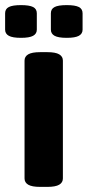

<svg xmlns="http://www.w3.org/2000/svg" viewBox="-47 -729 343 751"><path d="M110 2Q78 2 63.5 -6.5Q49 -15 49 -31V-492Q49 -508 63.5 -516.5Q78 -525 110 -525H138Q170 -525 184.5 -516.5Q199 -508 199 -492V-31Q199 -15 184.5 -6.5Q170 2 138 2ZM214 -581Q181 -581 166.5 -589Q152 -597 152 -613V-677Q152 -694 166.5 -701.5Q181 -709 214 -709Q247 -709 261.5 -701.5Q276 -694 276 -677V-613Q276 -597 261.5 -589Q247 -581 214 -581ZM35 -581Q2 -581 -12.5 -589Q-27 -597 -27 -613V-677Q-27 -694 -12.5 -701.5Q2 -709 35 -709Q68 -709 82.5 -701.5Q97 -694 97 -677V-613Q97 -597 82.5 -589Q68 -581 35 -581Z"/></svg>

Font: Asap Semi Condensed
Style: Bold
Weight: 700
Width: 4
Designer: Pablo Cosgaya
Foundry: Omnibus-Type
Version: Version 3.001; ttfautohint (v1.8.4.7-5d5b)